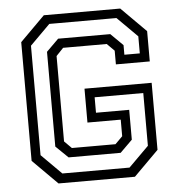

<svg xmlns="http://www.w3.org/2000/svg" viewBox="-51 -748 741 796"><g transform="rotate(-5 319.5 -350.0)"><path d="M160.5 0 57.5 -103V-597L160.5 -700H478.5L581.5 -597V-471H440.5V-528L410 -558.5H228.5L198.5 -527V-171.5L228.5 -141.5H410L440.5 -172V-241H302V-382H581.5V-103L478.5 0ZM180 -39.8H459.5L543.2 -123.2V-342.8H340.8V-278.5H479V-154.2L428.2 -104H211.5L160.5 -153.5V-547.8L211.2 -598H428.2L479 -547.8V-507.8H543.2V-578.8L459.5 -662.2H180L96.5 -578.8V-123.2Z"/></g></svg>

Font: Tourney Thin
Style: Regular
Weight: 100
Designer: Tyler Finck
Foundry: Etcetera Type Co
Version: Version 1.015